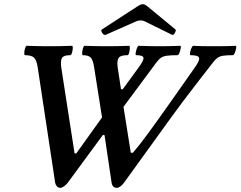

<svg xmlns="http://www.w3.org/2000/svg" viewBox="-20 -888 1155 922"><path d="M269 14Q260 14 253.5 7Q247 0 245 -10L161 -565Q156 -599 143.5 -611Q131 -623 100 -623Q96 -623 96.5 -634Q97 -645 100.5 -656.5Q104 -668 108 -668Q135 -667 162.5 -666.5Q190 -666 217 -666Q244 -666 271 -666.5Q298 -667 325 -668Q330 -668 329.5 -656.5Q329 -645 325.5 -634Q322 -623 317 -623Q287 -623 278.5 -611Q270 -599 274 -565L338 -152L346 -151L470 -324L432 -565Q427 -599 416 -611Q405 -623 378 -623Q374 -623 374.5 -634Q375 -645 378.5 -656.5Q382 -668 386 -668Q413 -667 439.5 -666.5Q466 -666 493 -666Q520 -666 546.5 -666.5Q573 -667 600 -668Q604 -668 603.5 -656.5Q603 -645 600 -634Q597 -623 592 -623Q560 -623 550.5 -611Q541 -599 545 -565L561 -460L569 -459L645 -563Q671 -598 669 -610.5Q667 -623 634 -623Q630 -623 631.5 -634Q633 -645 637.5 -656.5Q642 -668 646 -668Q672 -667 696.5 -666.5Q721 -666 746 -666Q771 -666 795.5 -666.5Q820 -667 845 -668Q850 -668 848 -656.5Q846 -645 841.5 -634Q837 -623 832 -623Q800 -623 782 -620.5Q764 -618 753 -610.5Q742 -603 731 -588L573 -375L608 -155L618 -154Q650 -191 694.5 -252Q739 -313 795 -392.5Q851 -472 915 -563Q940 -598 936 -610.5Q932 -623 895 -623Q891 -623 892.5 -634Q894 -645 899 -656.5Q904 -668 908 -668Q922 -667 947.5 -666.5Q973 -666 1010 -666Q1047 -666 1072.5 -666.5Q1098 -667 1111 -668Q1116 -668 1114 -656.5Q1112 -645 1107.5 -634Q1103 -623 1098 -623Q1069 -623 1052 -620.5Q1035 -618 1024 -610Q1013 -602 1002 -587Q963 -537 927 -490.5Q891 -444 859 -401.5Q827 -359 799 -320L575 -10Q566 2 557 8Q548 14 540 14Q531 14 524.5 8Q518 2 516 -10L482 -239L474 -240L305 -10Q297 0 287 7Q277 14 269 14ZM488 -721Q482 -719 476 -724Q470 -729 467.5 -736.5Q465 -744 470 -747L641 -858Q656 -868 666 -868Q676 -868 691 -855L822 -747Q827 -743 820 -730.5Q813 -718 806 -721L674 -786Q666 -790 655 -790Q651 -790 645.5 -789Q640 -788 635 -786Z"/></svg>

Font: Junicode VF
Style: Italic
Weight: 400
Italic angle: -11°
Designer: Peter S. Baker
Version: Version 2.209